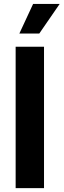

<svg xmlns="http://www.w3.org/2000/svg" viewBox="-20 -968 327 988"><path d="M206.5 -727.5V0H60.5V-727.5ZM79.6 -795.4 150.4 -947.8H287.1L182.1 -795.4Z"/></svg>

Font: Inter 17pt
Style: Bold
Weight: 700
Version: Version 4.001;git-66647c0bb